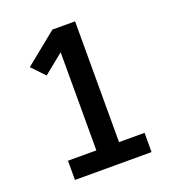

<svg xmlns="http://www.w3.org/2000/svg" viewBox="-133 -841 866 947"><g transform="rotate(-20 300.0 -367.5)"><path d="M99 0V-101H248V-616L144 -532L80 -599L248 -735H367V-101H501V0Z"/></g></svg>

Font: Iosevka Etoile
Style: Bold
Weight: 700
Designer: Belleve Invis
Foundry: Belleve Invis
Version: Version 28.1.0; ttfautohint (v1.8.4)